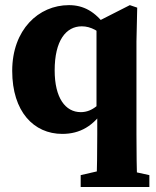

<svg xmlns="http://www.w3.org/2000/svg" viewBox="-20 -519 623 766"><path d="M301.9 227H575.9V179.7L484.6 159.7H388.8L301.9 179.7V227ZM228.4 15.2C299.1 15.2 353.9 -16 399.2 -87.3H427.4L415.5 -155.5C384 -106.8 350.1 -71.6 302.3 -71.6C240.8 -71.6 198.1 -128.4 198.1 -238.3C198.1 -356.6 242.9 -414 306.4 -414C341.5 -414 377.9 -396.5 420.7 -347L430.7 -412.1H403.8C359.9 -473.5 312.8 -498.5 255 -498.5C133.8 -498.5 28.7 -400.6 28.7 -236.3C28.7 -73.3 115 15.2 228.4 15.2ZM365 227H527.4C525.4 157 524.4 86.5 524.4 16.5V-353.5L527.4 -488.5L498 -498.5L365 -430.9V-82.4L368 -68.4V16.5C368 86.5 367 157 365 227Z"/></svg>

Font: Source Serif Variable
Style: Regular
Weight: 389
Designer: Frank Grießhammer
Foundry: Adobe Systems Incorporated
Version: Version 3.001;hotconv 1.0.111;makeotfexe 2.5.65597